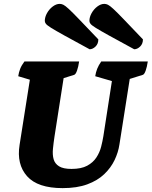

<svg xmlns="http://www.w3.org/2000/svg" viewBox="-20 -958 782 990"><path d="M303 12Q174 12 119.5 -49.5Q65 -111 81 -211L134 -547L74 -565Q77 -585 84 -603Q91 -621 106 -641H388Q384 -613 377 -593.5Q370 -574 362 -572L308 -555L261 -254Q256 -221 253 -190.5Q250 -160 256.5 -137Q263 -114 284.5 -100.5Q306 -87 349 -87Q399 -87 429.5 -103.5Q460 -120 477 -146Q494 -172 501.5 -201.5Q509 -231 513 -256L557 -540L471 -565Q474 -585 481 -603Q488 -621 502 -641H742Q738 -613 731 -593.5Q724 -574 716 -572L649 -551L596 -214Q590 -173 571 -133Q552 -93 517.5 -60Q483 -27 430 -7.5Q377 12 303 12ZM672 -704Q688 -704 702.5 -718Q717 -732 717 -755Q654 -821 618.5 -858Q583 -895 564.5 -912Q546 -929 536.5 -933.5Q527 -938 518 -938Q500 -938 482 -924.5Q464 -911 452.5 -890.5Q441 -870 441 -850Q441 -843 446.5 -835.5Q452 -828 473.5 -814.5Q495 -801 542 -775Q589 -749 672 -704ZM442 -704Q458 -704 472.5 -718Q487 -732 487 -755Q424 -821 388.5 -858Q353 -895 334.5 -912Q316 -929 306.5 -933.5Q297 -938 288 -938Q270 -938 252 -924.5Q234 -911 222.5 -890.5Q211 -870 211 -850Q211 -843 216.5 -835.5Q222 -828 243.5 -814.5Q265 -801 312 -775Q359 -749 442 -704Z"/></svg>

Font: Petrona Black
Style: Italic
Weight: 900
Italic angle: -9°
Designer: Ringo R. Seeber
Foundry: Ringo R. Seeber
Version: Version 2.001; ttfautohint (v1.8.3)